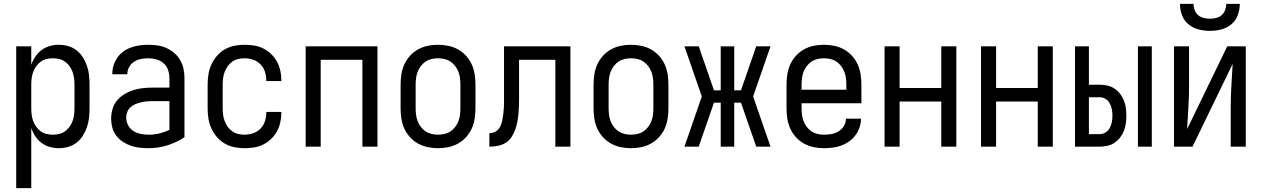

<svg xmlns="http://www.w3.org/2000/svg" viewBox="-20 -760 6540 995"><path d="M64 215V-520H142V-424Q150 -447 163.5 -467Q177 -487 196 -501Q215 -515 238 -521.5Q261 -528 285 -528Q310 -528 334 -521Q358 -514 377.5 -498.5Q397 -483 410 -462Q423 -441 431 -417.5Q439 -394 441.5 -369.5Q444 -345 444 -320V-200Q444 -175 441.5 -150.5Q439 -126 431 -102.5Q423 -79 410 -58Q397 -37 377.5 -21.5Q358 -6 334 1Q310 8 285 8Q261 8 238 1.5Q215 -5 196 -19Q177 -33 163.5 -53Q150 -73 142 -96V215ZM254 -62Q271 -62 287.5 -66Q304 -70 317.5 -80Q331 -90 341 -104Q351 -118 356.5 -134Q362 -150 364 -166.5Q366 -183 366 -200V-320Q366 -337 364 -353.5Q362 -370 356.5 -386Q351 -402 341 -416Q331 -430 317.5 -440Q304 -450 287.5 -454Q271 -458 254 -458Q237 -458 220.5 -454Q204 -450 190.5 -440Q177 -430 167 -416Q157 -402 151.5 -386Q146 -370 144 -353.5Q142 -337 142 -320V-200Q142 -183 144 -166.5Q146 -150 151.5 -134Q157 -118 167 -104Q177 -90 190.5 -80Q204 -70 220.5 -66Q237 -62 254 -62Z M751 8Q728 8 704.5 5.5Q681 3 659 -4.5Q637 -12 617 -25Q597 -38 582.5 -57Q568 -76 562 -98.5Q556 -121 556 -145Q556 -170 563 -194.5Q570 -219 586 -238.5Q602 -258 624 -271.5Q646 -285 669.5 -292.5Q693 -300 718 -303Q743 -306 769 -306H858V-355Q858 -376 851 -397Q844 -418 828 -432Q812 -446 791 -452Q770 -458 749 -458Q730 -458 711 -454.5Q692 -451 675.5 -440.5Q659 -430 649.5 -413Q640 -396 640 -377V-375H562V-378Q562 -401 569 -422.5Q576 -444 589 -462.5Q602 -481 620.5 -494Q639 -507 660.5 -514.5Q682 -522 704 -525Q726 -528 749 -528Q773 -528 797 -524.5Q821 -521 843 -511Q865 -501 883.5 -485Q902 -469 914 -448Q926 -427 931 -403Q936 -379 936 -355V-49Q896 -22 848 -7Q800 8 751 8ZM751 -62Q779 -62 806 -68.5Q833 -75 858 -87V-236H769Q754 -236 739 -234.5Q724 -233 709.5 -229.5Q695 -226 681 -220Q667 -214 656 -204Q645 -194 639.5 -179.5Q634 -165 634 -150Q634 -130 644 -111Q654 -92 671.5 -81Q689 -70 709.5 -66Q730 -62 751 -62Z M1247 8Q1220 8 1193.5 2.5Q1167 -3 1144 -16.5Q1121 -30 1103.5 -50.5Q1086 -71 1075 -95.5Q1064 -120 1060 -146.5Q1056 -173 1056 -200V-320Q1056 -347 1060 -373.5Q1064 -400 1075 -424.5Q1086 -449 1103.5 -469.5Q1121 -490 1144 -503.5Q1167 -517 1193.5 -522.5Q1220 -528 1247 -528Q1272 -528 1297 -524Q1322 -520 1344 -509Q1366 -498 1384.5 -480.5Q1403 -463 1415 -441Q1427 -419 1432.5 -394.5Q1438 -370 1438 -345V-340H1360V-343Q1360 -366 1353 -388Q1346 -410 1330 -426.5Q1314 -443 1292 -450.5Q1270 -458 1247 -458Q1230 -458 1213.5 -454Q1197 -450 1183 -440Q1169 -430 1159.5 -416Q1150 -402 1144 -386.5Q1138 -371 1136 -354Q1134 -337 1134 -320V-200Q1134 -183 1136 -166Q1138 -149 1144 -133.5Q1150 -118 1159.5 -104Q1169 -90 1183 -80Q1197 -70 1213.5 -66Q1230 -62 1247 -62Q1270 -62 1292 -69.5Q1314 -77 1330 -93.5Q1346 -110 1353 -132Q1360 -154 1360 -177V-180H1438V-175Q1438 -150 1432.5 -125.5Q1427 -101 1415 -79Q1403 -57 1384.5 -39.5Q1366 -22 1344 -11Q1322 0 1297 4Q1272 8 1247 8Z M1564 0V-520H1936V0H1858V-450H1642V0Z M2250 8Q2223 8 2196.5 2.5Q2170 -3 2146.5 -16Q2123 -29 2104.5 -49.5Q2086 -70 2075 -94.5Q2064 -119 2060 -146Q2056 -173 2056 -200V-320Q2056 -347 2060 -374Q2064 -401 2075 -425.5Q2086 -450 2104.5 -470.5Q2123 -491 2146.5 -504Q2170 -517 2196.5 -522.5Q2223 -528 2250 -528Q2277 -528 2303.5 -522.5Q2330 -517 2353.5 -504Q2377 -491 2395.5 -470.5Q2414 -450 2425 -425.5Q2436 -401 2440 -374Q2444 -347 2444 -320V-200Q2444 -173 2440 -146Q2436 -119 2425 -94.5Q2414 -70 2395.5 -49.5Q2377 -29 2353.5 -16Q2330 -3 2303.5 2.5Q2277 8 2250 8ZM2250 -62Q2267 -62 2284 -66Q2301 -70 2315 -79.5Q2329 -89 2339.5 -103Q2350 -117 2356 -133Q2362 -149 2364 -166Q2366 -183 2366 -200V-320Q2366 -337 2364 -354Q2362 -371 2356 -387Q2350 -403 2339.5 -417Q2329 -431 2315 -440.5Q2301 -450 2284 -454Q2267 -458 2250 -458Q2233 -458 2216 -454Q2199 -450 2185 -440.5Q2171 -431 2160.5 -417Q2150 -403 2144 -387Q2138 -371 2136 -354Q2134 -337 2134 -320V-200Q2134 -183 2136 -166Q2138 -149 2144 -133Q2150 -117 2160.5 -103Q2171 -89 2185 -79.5Q2199 -70 2216 -66Q2233 -62 2250 -62Z M2858 0V-450H2670V-257Q2670 -236 2669.5 -214.5Q2669 -193 2667 -171.5Q2665 -150 2661 -128.5Q2657 -107 2649.5 -87Q2642 -67 2630 -48.5Q2618 -30 2599 -19Q2580 -8 2559 -4Q2538 0 2516 0V-70Q2530 -70 2543 -75.5Q2556 -81 2564.5 -92Q2573 -103 2577.5 -116.5Q2582 -130 2584.5 -144Q2587 -158 2588.5 -172Q2590 -186 2591 -199.5Q2592 -213 2592 -227Q2592 -241 2592 -255V-520H2936V0Z M3250 8Q3223 8 3196.5 2.5Q3170 -3 3146.5 -16Q3123 -29 3104.5 -49.5Q3086 -70 3075 -94.5Q3064 -119 3060 -146Q3056 -173 3056 -200V-320Q3056 -347 3060 -374Q3064 -401 3075 -425.5Q3086 -450 3104.5 -470.5Q3123 -491 3146.5 -504Q3170 -517 3196.5 -522.5Q3223 -528 3250 -528Q3277 -528 3303.5 -522.5Q3330 -517 3353.5 -504Q3377 -491 3395.5 -470.5Q3414 -450 3425 -425.5Q3436 -401 3440 -374Q3444 -347 3444 -320V-200Q3444 -173 3440 -146Q3436 -119 3425 -94.5Q3414 -70 3395.5 -49.5Q3377 -29 3353.5 -16Q3330 -3 3303.5 2.5Q3277 8 3250 8ZM3250 -62Q3267 -62 3284 -66Q3301 -70 3315 -79.5Q3329 -89 3339.5 -103Q3350 -117 3356 -133Q3362 -149 3364 -166Q3366 -183 3366 -200V-320Q3366 -337 3364 -354Q3362 -371 3356 -387Q3350 -403 3339.5 -417Q3329 -431 3315 -440.5Q3301 -450 3284 -454Q3267 -458 3250 -458Q3233 -458 3216 -454Q3199 -450 3185 -440.5Q3171 -431 3160.5 -417Q3150 -403 3144 -387Q3138 -371 3136 -354Q3134 -337 3134 -320V-200Q3134 -183 3136 -166Q3138 -149 3144 -133Q3150 -117 3160.5 -103Q3171 -89 3185 -79.5Q3199 -70 3216 -66Q3233 -62 3250 -62Z M3973 0H3899L3820 -228H3785V0H3715V-228H3680L3601 0H3527L3617 -260L3527 -520H3601L3680 -292H3715V-520H3785V-292H3820L3899 -520H3973L3883 -260Z M4250 8Q4223 8 4196.5 2.5Q4170 -3 4146.5 -16Q4123 -29 4104.5 -49.5Q4086 -70 4075 -94.5Q4064 -119 4060 -146Q4056 -173 4056 -200V-320Q4056 -347 4060 -374Q4064 -401 4075 -425.5Q4086 -450 4104.5 -470.5Q4123 -491 4146.5 -504Q4170 -517 4196.5 -522.5Q4223 -528 4250 -528Q4277 -528 4303.5 -522.5Q4330 -517 4353.5 -504Q4377 -491 4395.5 -470.5Q4414 -450 4425 -425.5Q4436 -401 4440 -374Q4444 -347 4444 -320V-225H4134V-200Q4134 -183 4136 -166Q4138 -149 4144 -133Q4150 -117 4160.5 -103Q4171 -89 4185 -79.5Q4199 -70 4216 -66Q4233 -62 4250 -62Q4270 -62 4289.5 -65.5Q4309 -69 4326 -79.5Q4343 -90 4353.5 -107.5Q4364 -125 4364 -145H4442Q4442 -122 4434.5 -100Q4427 -78 4413.5 -59.5Q4400 -41 4381 -27.5Q4362 -14 4340.5 -6Q4319 2 4296 5Q4273 8 4250 8ZM4366 -295V-320Q4366 -337 4364 -354Q4362 -371 4356 -387Q4350 -403 4339.5 -417Q4329 -431 4315 -440.5Q4301 -450 4284 -454Q4267 -458 4250 -458Q4233 -458 4216 -454Q4199 -450 4185 -440.5Q4171 -431 4160.5 -417Q4150 -403 4144 -387Q4138 -371 4136 -354Q4134 -337 4134 -320V-295Z M4564 0V-520H4642V-304H4858V-520H4936V0H4858V-234H4642V0Z M5064 0V-520H5142V-304H5358V-520H5436V0H5358V-234H5142V0Z M5877 0V-520H5949V0ZM5551 0V-520H5623V-321H5679Q5699 -321 5719 -316.5Q5739 -312 5755.5 -301Q5772 -290 5784.5 -274Q5797 -258 5804.5 -239Q5812 -220 5814.5 -200.5Q5817 -181 5817 -161Q5817 -140 5814.5 -120.5Q5812 -101 5804.5 -82Q5797 -63 5784.5 -47Q5772 -31 5755.5 -20Q5739 -9 5719 -4.5Q5699 0 5679 0ZM5623 -65H5679Q5696 -65 5710 -74Q5724 -83 5731.5 -97.5Q5739 -112 5742 -128Q5745 -144 5745 -161Q5745 -177 5742 -193Q5739 -209 5731.5 -223.5Q5724 -238 5710 -247Q5696 -256 5679 -256H5623Z M6064 0V-520H6142V-312Q6142 -257 6138.5 -202Q6135 -147 6132 -91L6340 -520H6436V0H6358V-208Q6358 -263 6361.5 -318Q6365 -373 6368 -429L6160 0ZM6250 -600Q6220 -600 6191 -607.5Q6162 -615 6139 -634Q6116 -653 6105.5 -681.5Q6095 -710 6095 -740H6165Q6165 -724 6171 -708Q6177 -692 6189 -681.5Q6201 -671 6217.5 -667Q6234 -663 6250 -663Q6266 -663 6282.5 -667Q6299 -671 6311 -681.5Q6323 -692 6329 -708Q6335 -724 6335 -740H6405Q6405 -710 6394.5 -681.5Q6384 -653 6361 -634Q6338 -615 6309 -607.5Q6280 -600 6250 -600Z"/></svg>

Font: Moesevka
Style: Regular
Weight: 400
Monospace: yes
Designer: Belleve Invis
Foundry: Belleve Invis
Version: Version 32.5.0; ttfautohint (v1.8.4)